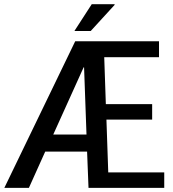

<svg xmlns="http://www.w3.org/2000/svg" viewBox="-20 -911 841 931"><path d="M776.4 0Q684.6 0 409.2 0Q407.2 -43.9 402.3 -175.8Q351.6 -175.8 199.2 -175.8Q179.7 -131.8 120.1 0Q89.8 0 1 0Q86.9 -177.7 344.7 -710.9Q446.3 -710.9 751 -710.9Q751 -691.4 751 -633.8Q684.6 -633.8 485.4 -633.8Q487.3 -577.1 493.2 -406.2Q549.8 -406.2 717.8 -406.2Q717.8 -387.7 717.8 -331.1Q662.1 -331.1 496.1 -331.1Q498 -266.6 504.9 -75.2Q572.3 -75.2 776.4 -75.2Q776.4 -56.6 776.4 0ZM238.3 -258.8Q278.3 -258.8 399.4 -258.8Q396.5 -340.8 387.7 -584Q387.7 -584 385.7 -585Q348.6 -502.9 238.3 -258.8ZM424.8 -890.6Q452.1 -890.6 535.2 -890.6Q535.2 -889.6 536.1 -887.7Q506.8 -856.4 419.9 -760.7Q400.4 -760.7 340.8 -760.7Q361.3 -793 424.8 -890.6Z"/></svg>

Font: Noto Sans Hebrew DECATHLON 
Style: Regular
Weight: 400
Designer: Monotype Design team
Version: Version 1.03 uh